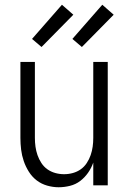

<svg xmlns="http://www.w3.org/2000/svg" viewBox="-20 -781 540 809"><path d="M227 8Q203 8 178.5 1Q154 -6 134.5 -21Q115 -36 101.5 -57.5Q88 -79 80 -102.5Q72 -126 69 -150.5Q66 -175 66 -200V-520H127V-200Q127 -181 129.5 -163Q132 -145 138 -127.5Q144 -110 154.5 -94Q165 -78 180 -67.5Q195 -57 213 -52Q231 -47 250 -47Q269 -47 287 -52Q305 -57 320 -67.5Q335 -78 345.5 -94Q356 -110 362 -127.5Q368 -145 370.5 -163Q373 -181 373 -200V-520H434V0H373V-96Q365 -73 351 -53Q337 -33 318 -18.5Q299 -4 275 2Q251 8 227 8ZM325 -583 285 -617 411 -761 459 -719ZM155 -583 115 -617 241 -761 289 -719Z"/></svg>

Font: Iosevka Curly Light
Style: Regular
Weight: 300
Monospace: yes
Designer: Belleve Invis
Foundry: Belleve Invis
Version: Version 22.1.2; ttfautohint (v1.8.4)